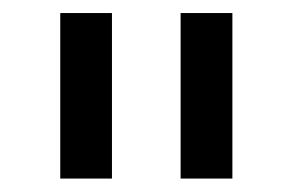

<svg xmlns="http://www.w3.org/2000/svg" viewBox="-20 -747 443 290"><path d="M149.1 -477.3H71V-727.3H149.1ZM331 -477.3H252.8V-727.3H331Z"/></svg>

Font: Linik Sans
Style: Regular
Weight: 400
Designer: Rasmus Andersson (font), Marc Monis (original base), Kil Hyung-jin (Pretendard portions), Cristiano Sobral (main changes
Foundry: rsms
Version: Version 3.018;May 31, 2022;FontCreator 14.0.0.2814 64-bit; t